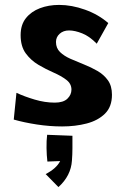

<svg xmlns="http://www.w3.org/2000/svg" viewBox="-20 -494 512 782"><path d="M233 21Q182 21 130 13Q78 5 36 -7L47 -116Q79 -101 121 -88.5Q163 -76 203 -76Q238 -76 254.5 -92Q271 -108 271 -129Q271 -153 250 -169Q229 -185 198 -198.5Q167 -212 136.5 -230Q106 -248 85 -276.5Q64 -305 64 -351Q64 -393 85.5 -420Q107 -447 142.5 -460.5Q178 -474 221 -474Q272 -474 326.5 -454.5Q381 -435 421 -400L374 -316Q345 -346 315 -358Q285 -370 261 -370Q238 -370 223 -356.5Q208 -343 208 -323Q208 -298 224.5 -282Q241 -266 267 -254.5Q293 -243 322 -231.5Q351 -220 377 -205Q403 -190 419.5 -167Q436 -144 436 -108Q436 -59 407.5 -31Q379 -3 333 9Q287 21 233 21ZM218 268 166 215Q210 192 225 162L173 164Q170 139 169.5 109Q169 79 172 55L275 59Q275 86 275 110Q275 134 273 160Q269 222 218 268Z"/></svg>

Font: Marhey SemiBold
Style: Regular
Weight: 600
Designer: Nur Syamsi & Bustanul Arifin
Foundry: Namelatype
Version: Version 1.000; ttfautohint (v1.8.4.7-5d5b)